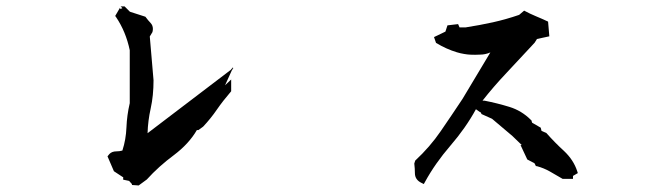

<svg xmlns="http://www.w3.org/2000/svg" viewBox="-20 -687 2040 599"><path d="M391.6 -113.3H391.1L382.8 -122.6L364.3 -126.5V-134.8H362.8L335.4 -152.8L315.4 -199.2Q319.3 -204.6 321.3 -206.5Q329.1 -214.8 343.3 -214.8Q353 -214.8 361.8 -217.3Q373 -251.5 374.5 -289.6Q376 -327.6 384.8 -365.2V-530.3Q372.6 -588.4 342.3 -633.3L339.4 -637.2L354.5 -663.1L355.5 -658.7L361.8 -661.6L356.4 -667H368.7L385.3 -650.4L433.6 -634.8Q442.4 -623 449.7 -615.5Q457 -607.9 457 -596.7Q457 -592.8 455.6 -586.9L447.3 -573.2L459 -436.5Q459 -388.7 450.2 -349.1Q441.4 -309.6 440.4 -271.5L699.7 -468.8L707.5 -478L705.6 -473.1L708.5 -475.1L703.6 -468.3Q685.5 -428.2 684.3 -425.8Q683.1 -423.3 682.1 -420.9L701.2 -439V-402.3Q675.3 -372.1 656.7 -345.2Q637.7 -317.4 613.8 -292L599.1 -281.2H594.2Q569.3 -238.3 522.5 -203.1Q475.1 -168 438 -127L412.6 -108.4L391.6 -109.9Z M1295.4 -116.2Q1274.4 -126 1274.4 -147Q1274.4 -160.6 1272.5 -176.8L1275.4 -186Q1321.3 -228.5 1355.2 -278.1Q1389.2 -327.6 1422.9 -378.4L1509.8 -523.4Q1493.7 -516.6 1478 -516.6Q1468.8 -516.1 1462.4 -516.1Q1456.1 -516.1 1448 -516.4Q1439.9 -516.6 1428.2 -518.6Q1416.5 -520.5 1405.3 -523.9Q1372.6 -533.7 1340.3 -553.2L1334 -571.3L1369.6 -588.4L1376 -607.9L1409.2 -611.8L1413.6 -601.6H1433.1Q1476.6 -608.4 1517.6 -617.4Q1558.6 -626.5 1599.6 -640.6L1615.2 -653.8Q1634.3 -643.6 1651.6 -636.5Q1668.9 -629.4 1689.9 -619.6L1693.8 -573.7L1655.3 -565.4L1647.9 -553.7Q1602.5 -504.4 1560.8 -460.2Q1519 -416 1485.4 -373H1491.2Q1531.2 -365.2 1569.3 -353.5Q1607.4 -341.8 1636.2 -313L1637.7 -312L1640.1 -304.2L1667 -288.6L1669.4 -278.8L1684.6 -272Q1710.4 -242.7 1739.3 -216.3Q1769.5 -188 1780.8 -152.8L1782.7 -147L1767.6 -138.2V-128.9H1735.4Q1713.9 -141.6 1695.3 -152.1Q1676.8 -162.6 1655.3 -168.5L1651.9 -168.9L1647.5 -177.7L1625 -189.5L1604 -234.4H1607.9L1578.6 -262.7L1515.1 -316.4L1482.4 -331.1L1479.5 -336.9H1478L1464.8 -346.2Q1433.1 -288.1 1385.3 -232.7Q1337.4 -177.2 1305.7 -119.1L1302.2 -112.8Z"/></svg>

Font: Bakudai
Style: Bold
Weight: 700
Version: Version 1.48